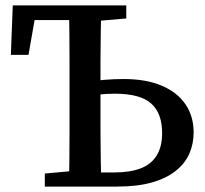

<svg xmlns="http://www.w3.org/2000/svg" viewBox="-20 -687 756 707"><path d="M297 0V-52H400Q459 -52 498 -67Q537 -82 557 -114.5Q577 -147 577 -197Q577 -270 536.5 -306Q496 -342 403 -342Q374 -342 346 -339Q318 -336 293 -331V-385Q328 -390 364 -393Q400 -396 436 -396Q518 -396 575.5 -371.5Q633 -347 663 -303Q693 -259 693 -199Q693 -158 677.5 -122Q662 -86 628 -58.5Q594 -31 540.5 -15.5Q487 0 411 0ZM234 0Q235 -51 235.5 -102Q236 -153 236 -205.5Q236 -258 236 -310V-357Q236 -409 236 -460.5Q236 -512 235.5 -564Q235 -616 234 -667H353Q352 -617 351 -565.5Q350 -514 350 -463.5Q350 -413 350 -363V-310Q350 -259 350 -207Q350 -155 351 -103.5Q352 -52 353 0ZM20 -485 27 -667H290V-613H64L116 -663L85 -485ZM145 0V-48L277 -60H289V0ZM295 -607V-667H445V-619L306 -607Z"/></svg>

Font: Source Serif 4 18pt Medium
Style: Regular
Weight: 500
Designer: Frank Grießhammer
Foundry: Adobe Systems Incorporated
Version: Version 4.004;hotconv 1.0.116;makeotfexe 2.5.65601